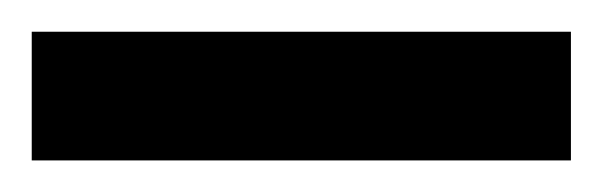

<svg xmlns="http://www.w3.org/2000/svg" viewBox="-20 -687 380 121"><path d="M339.8 -585.9H0V-667H339.8Z"/></svg>

Font: Veleka
Style: Bold
Weight: 700
Designer: Stefan Peev, Context Ltd, 2016; SIL International, 1997-2014.
Foundry: Stefan Peev, Context Ltd, 2016
Version: Version 1.000